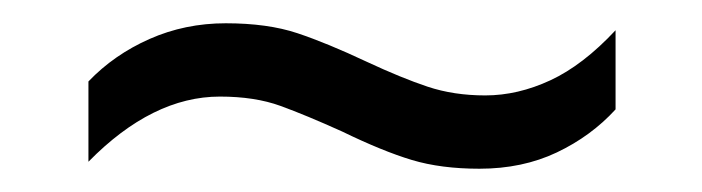

<svg xmlns="http://www.w3.org/2000/svg" viewBox="-20 -496 603 165"><path d="M56 -426Q78 -449 108.5 -462.5Q139 -476 174 -476Q210 -476 235.5 -467.5Q261 -459 295 -443Q325 -429 347.5 -421.5Q370 -414 397 -414Q425 -414 453 -427Q481 -440 509 -470V-402Q488 -379 458.5 -365Q429 -351 392 -351Q359 -351 334 -358.5Q309 -366 274 -383Q243 -397 221 -405Q199 -413 169 -413Q111 -413 56 -357Z"/></svg>

Font: Noto Sans Oriya UI
Style: Regular
Weight: 400
Designer: Amélie Bonet and Sol Matas
Foundry: Google LLC
Version: Version 2.000